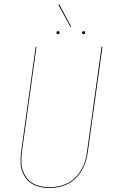

<svg xmlns="http://www.w3.org/2000/svg" viewBox="-20 -909 558 938"><path d="M269 -888.7 327.6 -779.3 324.2 -777.3 265.1 -885.7ZM256.3 -749Q256.3 -756.8 263.7 -756.8Q271 -756.8 271 -749.5Q271 -742.2 263.7 -742.2Q256.3 -742.2 256.3 -749ZM380.9 -749Q380.9 -756.8 388.2 -756.8Q395.5 -756.8 395.5 -749.5Q395.5 -742.2 388.2 -742.2Q380.9 -742.2 380.9 -749ZM480.5 -680.2 408.2 -161.6Q403.3 -127 390.1 -97.2Q377 -67.4 354.7 -43Q332.5 -18.6 298.3 -4.6Q264.2 9.3 221.2 9.3Q187 9.3 160.4 0Q133.8 -9.3 117.9 -25.4Q102.1 -41.5 92 -63.2Q82 -85 80.8 -110.1Q79.6 -135.3 82.5 -162.1L154.3 -680.2H158.2L86.4 -162.1Q83.5 -135.7 84.7 -111.3Q85.9 -86.9 95.5 -65.7Q105 -44.4 120.6 -28.6Q136.2 -12.7 162.1 -3.7Q188 5.4 221.7 5.4Q263.7 5.4 297.4 -8.3Q331.1 -22 352.5 -45.9Q374 -69.8 387 -98.9Q399.9 -127.9 404.3 -162.1L476.1 -680.2Z"/></svg>

Font: Fira Sans Compressed Four
Style: Italic
Weight: 100
Width: 3
Italic angle: -8°
Designer: Carrois Corporate & Edenspiekermann AG
Foundry: Carrois Corporate GbR & Edenspiekermann AG
Version: Version 4.203;PS 004.203;hotconv 1.0.88;makeotf.lib2.5.64775